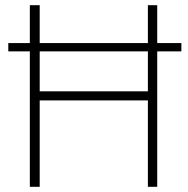

<svg xmlns="http://www.w3.org/2000/svg" viewBox="-20 -720 726 740"><path d="M586 0H550V-333H133V0H95V-522H12V-554H95V-700H133V-554H550V-700H586V-554H679V-522H586ZM550 -368V-522H133V-368Z"/></svg>

Font: Storia Sans Thin
Style: Regular
Weight: 100
Designer: Accademia di Belle Arti di Urbino and others
Foundry: Accademia di Belle Arti di Urbino and others.
Version: Version 60.001;May 25, 2020;FontCreator 12.0.0.2522 64-bit